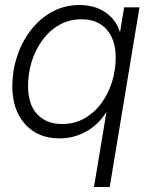

<svg xmlns="http://www.w3.org/2000/svg" viewBox="-20 -545 599 769"><path d="M419.4 204.1H356.4L406.2 -95.7H405.8Q373 -44.4 324 -17.6Q274.9 9.3 218.8 9.3Q131.3 9.3 80.3 -47.9Q29.3 -105 29.3 -199.7Q29.3 -260.7 48.3 -318.8Q67.4 -377 102.8 -423.3Q138.2 -469.7 188 -497.3Q237.8 -524.9 298.8 -524.9Q358.9 -524.9 401.9 -495.8Q444.8 -466.8 460.4 -416.5H460.9L477.1 -515.6H538.6ZM228.5 -48.3Q278.3 -48.3 318.1 -70.8Q357.9 -93.3 386 -131.6Q414.1 -169.9 428.7 -217.3Q443.4 -264.6 443.4 -314.5Q443.4 -385.7 407.2 -426.8Q371.1 -467.8 306.6 -467.8Q256.8 -467.8 217.3 -445.1Q177.7 -422.4 149.7 -384Q121.6 -345.7 106.9 -298.1Q92.3 -250.5 92.3 -200.2Q92.3 -126.5 129.2 -87.4Q166 -48.3 228.5 -48.3Z"/></svg>

Font: Inter Display Light
Style: Italic
Weight: 300
Italic angle: -9.39999°
Designer: Rasmus Andersson
Foundry: rsms
Version: Version 4.000;git-a52131595